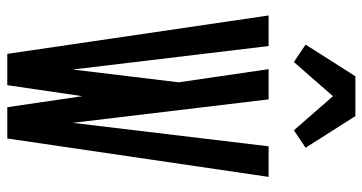

<svg xmlns="http://www.w3.org/2000/svg" viewBox="-260 -760 1019 540"><g transform="rotate(90 250.0 -489.5)"><path d="M131 0 23 -735H109L175 -184L211 -482L174 -735H259L325 -184L391 -735H477L369 0H281L250 -211L219 0ZM154 -806 105 -839 194 -979H306L395 -839L346 -806L250 -916Z"/></g></svg>

Font: Iosevka Algr
Style: Bold
Weight: 700
Monospace: yes
Designer: Belleve Invis
Foundry: Belleve Invis
Version: Version 26.0.2; ttfautohint (v1.8.3)